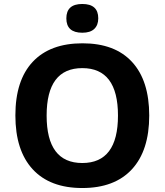

<svg xmlns="http://www.w3.org/2000/svg" viewBox="-20 -945 836 975"><path d="M216.8 -358.2Q216.8 -117.2 397.9 -117.2Q579.1 -117.2 579.1 -358.2Q579.1 -599.1 397.9 -599.1Q216.8 -599.1 216.8 -358.2ZM650.6 -630.4Q737.8 -535.6 737.8 -358.2Q737.8 -180.7 649.9 -85.4Q562 9.8 397.9 9.8Q233.9 9.8 146 -85.4Q58.1 -180.7 58.1 -358.9Q58.1 -537.1 146.2 -631.1Q234.4 -725.1 398.9 -725.1Q563.5 -725.1 650.6 -630.4ZM397.9 -778.8Q316.9 -778.8 316.9 -851.8Q316.9 -924.8 397.9 -924.8Q479 -924.8 479 -852.1Q479 -817.4 458.7 -798.1Q438.5 -778.8 397.9 -778.8Z"/></svg>

Font: NotoSans-Bold
Style: Bold
Weight: 700
Designer: Monotype Design team
Foundry: Monotype Imaging Inc.
Version: Version 1.04